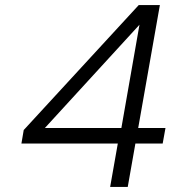

<svg xmlns="http://www.w3.org/2000/svg" viewBox="-20 -733 669 753"><path d="M64 -170 73 -223 524 -713H607L522 -231H629L618 -170H511L481 0H412L442 -170ZM527 -636 156 -231H456Z"/></svg>

Font: Fz Poppins Light
Style: Italic
Weight: 300
Italic angle: -10°
Designer: Ninad Kale (Devanagari), Jonny Pinhorn (Latin)
Foundry: Indian Type Foundry
Version: Vit hóa bi Vntype.Com & FontZin.Com